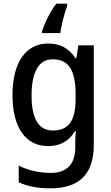

<svg xmlns="http://www.w3.org/2000/svg" viewBox="-20 -786 606 1046"><path d="M346 -754V-766H287C252 -722 222 -657 209 -616V-606H309C313 -647 332 -716 346 -754ZM243 -549C121 -549 48 -446 48 -268C48 -91 120 10 242 10C306 10 355 -16 389 -72H393C391 -52 390 -19 390 0V17C390 110 342 156 258 156C195 156 135 143 82 116V207C131 230 187 240 255 240C417 240 491 157 491 3V-539H407L396 -469H391C355 -524 306 -549 243 -549ZM266 -463C353 -463 392 -406 392 -270V-248C392 -127 353 -75 268 -75C191 -75 152 -138 152 -267C152 -394 192 -463 266 -463Z"/></svg>

Font: Noto Sans SemiCondensed Medium
Style: Regular
Weight: 500
Width: 4
Designer: Monotype Design Team
Foundry: Monotype Imaging Inc.
Version: Version 2.013